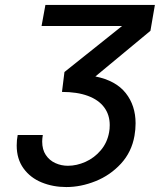

<svg xmlns="http://www.w3.org/2000/svg" viewBox="-20 -745 646 776"><path d="M150.5 -173Q150.5 -140.5 165.2 -118.5Q180 -96.5 203.8 -85.8Q227.5 -75 254.5 -75Q290 -75 325.8 -91Q361.5 -107 387.5 -137.8Q413.5 -168.5 421 -210.5Q423.5 -223 423.5 -239.5Q423.5 -281 401 -311.2Q378.5 -341.5 335.2 -357.5Q292 -373.5 230.5 -373.5L240.5 -454L473.5 -640H148L163.5 -725H606L588 -620.5L365.5 -436Q448 -419.5 488 -369Q528 -318.5 528 -246.5Q528 -221.5 523.5 -196Q512 -130.5 468.8 -83.5Q425.5 -36.5 366.2 -12.8Q307 11 248 11Q194 11 148.2 -7.8Q102.5 -26.5 75 -64.5Q47.5 -102.5 47.5 -157Q47.5 -179.5 51.5 -199.5H153Q150.5 -183.5 150.5 -173Z"/></svg>

Font: JuliaMono Medium
Style: Italic
Weight: 500
Italic angle: -9°
Monospace: yes
Designer: cormullion
Foundry: corm
Version: Version 0.054; ttfautohint (v1.8.4)